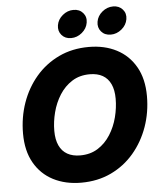

<svg xmlns="http://www.w3.org/2000/svg" viewBox="-62 -1003 895 1066"><g transform="rotate(-5 385.5 -470.5)"><path d="M347.7 9.8Q259.8 9.8 192.1 -25.1Q124.5 -60.1 86.7 -127Q48.8 -193.8 48.8 -289.6Q48.8 -379.9 77.1 -460.7Q105.5 -541.5 158.7 -603.8Q211.9 -666 286.6 -701.7Q361.3 -737.3 453.6 -737.3Q541.5 -737.3 608.6 -702.6Q675.8 -668 714.1 -600.8Q752.4 -533.7 752.4 -437.5Q752.4 -347.2 723.9 -266.6Q695.3 -186 642.1 -123.5Q588.9 -61 514.4 -25.6Q439.9 9.8 347.7 9.8ZM355 -141.6Q411.6 -141.6 453.6 -168.2Q495.6 -194.8 523.4 -238.8Q551.3 -282.7 564.7 -335Q578.1 -387.2 578.1 -438.5Q578.1 -486.8 562.7 -519.8Q547.4 -552.7 518.1 -569.3Q488.8 -585.9 446.3 -585.9Q389.6 -585.9 347.7 -559.3Q305.7 -532.7 277.8 -488.8Q250 -444.8 236.6 -392.8Q223.1 -340.8 223.1 -289.6Q223.1 -241.2 238.5 -208Q253.9 -174.8 283.4 -158.2Q313 -141.6 355 -141.6ZM582.5 -794.9Q548.8 -794.9 529.3 -817.6Q509.8 -840.3 515.1 -872.6Q520.5 -904.8 547.6 -927.2Q574.7 -949.7 608.4 -949.7Q641.6 -949.7 661.4 -927.2Q681.2 -904.8 675.8 -872.6Q670.4 -840.3 643.1 -817.6Q615.7 -794.9 582.5 -794.9ZM361.3 -794.9Q328.1 -794.9 308.6 -817.6Q289.1 -840.3 294.4 -872.6Q299.8 -904.8 326.9 -927.2Q354 -949.7 387.2 -949.7Q420.9 -949.7 440.4 -927.2Q460 -904.8 454.6 -872.6Q449.2 -840.3 422.1 -817.6Q395 -794.9 361.3 -794.9Z"/></g></svg>

Font: Inter 16pt ExtraBold
Style: Italic
Weight: 800
Italic angle: -9.3988°
Version: Version 4.001;git-66647c0bb